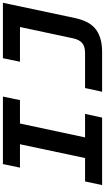

<svg xmlns="http://www.w3.org/2000/svg" viewBox="286 -1024 738 1351"><g transform="rotate(-90 655.5 -349.0)"><path d="M193 0 341 -698H487L338 0ZM176 -698H651L626 -578H151ZM54 -120H529L503 0H28ZM685 0 711 -120H956Q1005 -120 1028.5 -141Q1052 -162 1061 -205L1166 -698H1311L1204 -193Q1195 -150 1178.5 -114Q1162 -78 1134.5 -53Q1107 -28 1065 -14Q1023 0 963 0ZM921 -698H1299L1274 -578H896Z"/></g></svg>

Font: Azeret Mono Thin SemiBold
Style: Italic
Weight: 600
Italic angle: -12°
Version: Version 1.002